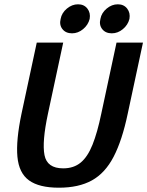

<svg xmlns="http://www.w3.org/2000/svg" viewBox="-20 -865 685 893"><path d="M574 -336Q548 -212 508.5 -136Q469 -60 407.5 -26Q346 8 254 8Q162 8 115 -26Q68 -60 61 -136Q54 -212 80 -336L151 -667H274L203 -336Q175 -205 187 -143.5Q199 -82 274 -82Q323 -82 355.5 -109Q388 -136 410.5 -192.5Q433 -249 451 -336L522 -667H645ZM315 -710Q286 -710 270.5 -729.5Q255 -749 262 -777Q267 -805 291 -825Q315 -845 343 -845Q371 -845 386.5 -825Q402 -805 397 -777Q390 -749 366.5 -729.5Q343 -710 315 -710ZM500 -710Q471 -710 455.5 -729.5Q440 -749 447 -777Q452 -805 476 -825Q500 -845 528 -845Q556 -845 571.5 -825Q587 -805 582 -777Q575 -749 551.5 -729.5Q528 -710 500 -710Z"/></svg>

Font: Epunda Sans SemiBold
Style: Italic
Weight: 600
Italic angle: -12.0243°
Designer: Simon Atzbach
Foundry: typofactur
Version: Version 2.204; ttfautohint (v1.8.4.7-5d5b)